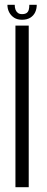

<svg xmlns="http://www.w3.org/2000/svg" viewBox="-20 -782 198 802"><path d="M44.5 0H100V-675H44.5ZM72 -699.5Q93 -699.5 106.8 -708.2Q120.5 -717 127 -731Q133.5 -745 133.5 -762H102.5Q102.5 -749.5 100 -740.8Q97.5 -732 90.8 -727.5Q84 -723 72 -723Q61.5 -723 55 -727.8Q48.5 -732.5 45 -741Q41.5 -749.5 41.5 -762H11Q11 -745 18.2 -731Q25.5 -717 38.8 -708.2Q52 -699.5 72 -699.5Z"/></svg>

Font: Anybody Condensed Light
Style: Regular
Weight: 300
Width: 3
Designer: Tyler Finck
Foundry: Etcetera Type Company
Version: Version 1.113;gftools[0.9.25]